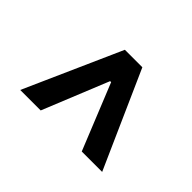

<svg xmlns="http://www.w3.org/2000/svg" viewBox="-128 -757 932 932"><g transform="rotate(-45 338.0 -291.0)"><path d="M595.7 -230.5 98.6 -9.3V-149.4L442.4 -288.6L437.5 -281.7V-299.3L442.4 -291.5L98.6 -431.2V-571.8L595.7 -350.6Z"/></g></svg>

Font: Inter 16pt
Style: Bold
Weight: 700
Version: Version 4.001;git-66647c0bb